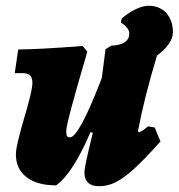

<svg xmlns="http://www.w3.org/2000/svg" viewBox="-20 -632 618 664"><path d="M523 -440Q479 -295 457 -178L461 -174Q474 -180 492 -195L515 -191L535 -143Q479 -80 443 -47.5Q407 -15 379.5 -1.5Q352 12 323 12Q272 12 272 -36Q272 -46 278.5 -77Q285 -108 301 -173L293 -175Q231 -31 174 9Q108 9 71.5 -19.5Q35 -48 35 -98Q35 -115 44 -151.5Q53 -188 64 -225Q75 -261 83.5 -295.5Q92 -330 92 -346Q92 -363 84 -371Q76 -379 59 -379H31L43 -461Q110 -461 266 -473L282 -453Q209 -206 209 -179Q209 -167 211.5 -162Q214 -157 222 -157Q253 -157 332 -362L345 -462L365 -474Q427 -477 427 -516Q427 -536 398 -554L401 -568Q424 -588 449 -600Q474 -612 493 -612Q513 -612 528 -606Q552 -596 565 -573.5Q578 -551 578 -521Q578 -500 563 -479Q548 -458 523 -440Z"/></svg>

Font: Alegreya Black
Style: Italic
Weight: 900
Italic angle: -7°
Designer: Juan Pablo del Peral
Foundry: Huerta Tipografica
Version: Version 2.007; ttfautohint (v1.6)